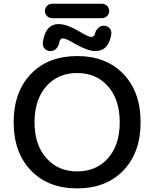

<svg xmlns="http://www.w3.org/2000/svg" viewBox="-20 -1080 834 1050"><path d="M233.4 -215.8Q296.9 -142.6 401.9 -142.6Q506.8 -142.6 570.8 -214.8Q634.8 -287.1 634.8 -411.1Q634.8 -535.2 570.8 -607.9Q506.8 -680.7 401.9 -680.7Q296.9 -680.7 232.9 -607.9Q168.9 -535.2 168.9 -411.1Q168.9 -287.1 233.4 -215.8ZM149.4 -675.8Q243.2 -773.4 401.9 -773.4Q560.5 -773.4 654.8 -675.3Q749 -577.1 749 -411.6Q749 -246.1 654.8 -147.9Q560.5 -49.8 401.9 -49.8Q243.2 -49.8 148.9 -147.9Q54.7 -246.1 54.7 -411.6Q54.7 -577.1 149.4 -675.8ZM415 -907.2Q462.9 -877.9 479.5 -877.9Q490.2 -877.9 497.1 -889.6Q498 -892.6 499 -895.5Q503.9 -914.1 517.1 -926.8Q530.3 -939.5 546.9 -939.5Q565.4 -939.5 578.1 -926.8Q588.9 -916 588.9 -901.4Q588.9 -898.4 588.9 -895.5Q575.2 -800.8 502 -800.8Q459 -800.8 387.7 -841.8Q340.8 -870.1 324.2 -870.1Q324.2 -870.1 323.2 -870.1Q312.5 -870.1 306.6 -857.4Q304.7 -852.5 303.7 -844.7Q299.8 -826.2 287.1 -813.5Q274.4 -800.8 255.9 -800.8Q237.3 -800.8 224.6 -813.5Q213.9 -825.2 213.9 -839.8Q213.9 -842.8 213.9 -844.7Q226.6 -948.2 300.8 -948.2Q300.8 -948.2 301.8 -948.2Q345.7 -948.2 415 -907.2ZM265.6 -980.5Q249 -980.5 237.3 -992.2Q225.6 -1003.9 225.6 -1020.5Q225.6 -1037.1 237.3 -1048.3Q249 -1059.6 265.6 -1059.6H537.1Q553.7 -1059.6 565.4 -1048.3Q577.1 -1037.1 577.1 -1020.5Q577.1 -1003.9 565.4 -992.2Q553.7 -980.5 537.1 -980.5Z"/></svg>

Font: Gen Jyuu Gothic Medium
Style: Regular
Weight: 500
Designer: [Source Han Sans]
Ryoko NISHIZUKA  (kana & ideographs); Paul D. Hunt (Latin, Greek & Cyrillic); Wenlong ZHANG  (bopomofo
Version: Version 1.002.20150607